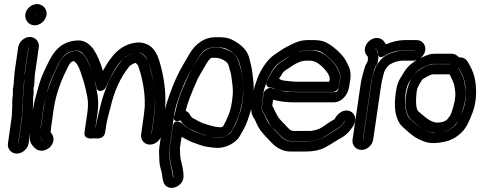

<svg xmlns="http://www.w3.org/2000/svg" viewBox="-20 -715 2351 940"><path d="M70 -13H69L88 -149C88 -150 89 -151 89 -152L90 -181V-197L91 -215V-234C91 -241 93 -247 93 -253V-278L97 -305V-307L101 -360L119 -483V-484C119 -483 120 -483 120 -483L102 -359C101 -352 99 -344 99 -336L98 -304L94 -279C93 -269 94 -252 94 -251L92 -237C91 -227 92 -216 91 -179L89 -148ZM126 -534C99 -534 73 -511 69 -483L51 -359V-357L47 -304L43 -276V-272V-248C40 -236 40 -220 40 -209V-191C40 -185 39 -181 39 -175L38 -148L19 -13C15 14 35 37 62 37C89 37 116 14 120 -13L139 -149C139 -150 140 -150 140 -151L141 -185C143 -216 142 -233 142 -239L144 -251C145 -260 145 -267 144 -281L148 -305V-307L150 -340C150 -347 151 -353 152 -359L170 -483C174 -511 153 -534 126 -534ZM158 -642 157 -641C156 -642 154 -644 154 -645H155C156 -645 158 -643 158 -642ZM104 -645C100 -617 121 -591 150 -591C178 -591 204 -615 208 -642C212 -670 190 -695 162 -695C134 -695 108 -673 104 -645Z M651 -457C657 -457 661 -457 665 -456C684 -452 699 -436 711 -397C732 -329 748 -239 734 -142L722 -58C721 -58 721 -57 721 -57V-58L733 -142C745 -227 738 -294 720 -361C711 -394 708 -412 700 -424C688 -441 677 -457 651 -457ZM204 -236C200 -218 196 -200 193 -183L180 -90C177 -70 168 -50 184 -34L191 -27C187 -27 176 -44 176 -45C177 -58 177 -76 179 -90L192 -183C194 -198 200 -220 204 -236ZM637 -455C613 -450 590 -436 576 -419C524 -355 491 -277 470 -190C461 -151 453 -121 449 -95C449 -93 447 -88 447 -88L457 -158C466 -223 457 -254 448 -301C441 -336 413 -430 382 -453L371 -461C367 -464 361 -466 355 -466C317 -466 286 -441 269 -406C244 -355 222 -305 209 -257C211 -264 213 -272 215 -280C224 -317 245 -356 256 -382C271 -417 288 -439 302 -450C317 -461 334 -467 357 -467C369 -467 383 -459 396 -440C412 -418 425 -384 438 -339C446 -313 451 -297 451 -293C452 -259 489 -266 499 -289C503 -298 508 -307 513 -318C554 -410 593 -447 637 -455ZM683 -142 671 -58C667 -31 686 -7 714 -7C742 -7 768 -31 772 -58L784 -142C799 -249 783 -341 760 -417C746 -462 723 -495 683 -504C671 -507 659 -508 645 -506C573 -497 526 -447 484 -368C471 -411 456 -446 439 -472C422 -497 395 -517 366 -517C333 -517 301 -508 275 -488C236 -458 217 -410 191 -355C174 -319 163 -270 151 -227C147 -210 144 -196 142 -183L129 -90C127 -74 127 -54 126 -39C125 -22 133 -8 144 3L151 10C159 18 171 23 184 23C197 23 211 17 222 8C248 -15 247 -48 228 -67C228 -71 229 -80 230 -90L243 -183C246 -202 250 -221 255 -241C267 -288 287 -337 314 -390C324 -410 331 -414 342 -416C355 -407 364 -393 374 -364C387 -327 395 -300 398 -285C407 -241 416 -221 407 -158L394 -68C388 -28 437 -38 440 -38C443 -38 489 -28 495 -68L499 -95C502 -117 509 -146 519 -183C519 -183 520 -184 520 -185C538 -267 569 -336 614 -391C618 -396 638 -407 644 -407C645 -406 649 -404 656 -394C676 -340 697 -244 686 -167C685 -158 684 -150 683 -142Z M835 -153C835 -153 816 -112 862 -125H864C864 -125 865 -125 865 -124C875 -104 891 -94 910 -84L924 -77C937 -70 953 -63 967 -59L980 -55C1001 -46 1024 -42 1053 -42C1078 -42 1104 -56 1115 -76C1136 -113 1157 -161 1165 -214L1168 -237C1172 -264 1172 -290 1169 -313C1166 -333 1164 -348 1163 -358C1161 -375 1154 -390 1151 -405C1146 -427 1134 -446 1116 -458C1093 -473 1068 -482 1042 -482H1027C991 -482 966 -456 951 -430C924 -385 908 -357 901 -342C862 -257 847 -211 835 -153ZM889 -172C896 -205 916 -258 947 -327C951 -336 968 -365 994 -409C1003 -423 1007 -425 1013 -431C1013 -431 1016 -432 1020 -432H1035C1050 -432 1067 -427 1084 -415C1093 -409 1098 -401 1101 -388C1104 -373 1110 -363 1112 -345C1115 -318 1124 -278 1118 -237L1115 -214C1109 -169 1090 -127 1072 -96C1069 -94 1065 -92 1061 -92C1036 -92 1021 -98 1001 -103L988 -107C977 -110 964 -115 953 -121L939 -129C927 -135 918 -138 911 -151C907 -160 901 -167 889 -172ZM825 -93 811 8C810 15 810 21 811 29C813 54 811 70 818 96C826 126 826 127 829 154L828 155C827 154 826 148 826 145C824 121 811 84 811 59C811 40 808 24 810 8L829 -128C834 -165 840 -192 845 -206C869 -279 892 -332 913 -366C924 -383 936 -406 951 -432C973 -470 997 -483 1028 -483H1043C1065 -483 1079 -480 1086 -477C1125 -458 1146 -435 1152 -408C1154 -400 1156 -392 1159 -382C1164 -365 1164 -348 1167 -331C1172 -297 1173 -266 1169 -237L1166 -212C1160 -168 1154 -167 1144 -133C1136 -108 1121 -86 1110 -66C1109 -64 1103 -58 1089 -51C1075 -44 1064 -41 1053 -41C1021 -41 1002 -48 979 -54L965 -59C943 -66 926 -73 910 -83C895 -92 885 -95 871 -111C871 -111 832 -143 825 -93ZM869 -45C893 -32 913 -20 943 -11L957 -6C968 -2 984 3 997 4C1013 6 1025 9 1046 9C1088 9 1135 -16 1153 -47C1166 -70 1183 -97 1192 -125C1202 -158 1210 -171 1216 -212L1219 -237C1224 -271 1223 -308 1217 -346C1216 -353 1215 -361 1214 -370C1212 -386 1205 -410 1202 -424C1194 -468 1159 -500 1113 -522C1096 -530 1076 -533 1050 -533H1035C983 -533 938 -503 908 -452C861 -372 836 -331 798 -216C791 -195 785 -167 779 -128L760 8C757 29 760 44 760 66C760 82 763 98 768 116C773 132 774 145 776 158L778 168C780 180 786 191 796 198C821 214 853 200 868 180C884 159 878 133 875 112C874 102 862 57 862 45C862 32 861 19 861 8Z M1271 -258 1262 -194C1260 -177 1266 -172 1271 -163C1284 -139 1296 -108 1314 -90C1326 -78 1339 -66 1350 -54C1366 -36 1385 -24 1410 -24H1497H1501C1526 -27 1545 -33 1562 -42C1591 -58 1605 -70 1633 -86C1646 -94 1657 -105 1665 -119C1667 -122 1668 -123 1669 -124V-123C1669 -123 1669 -122 1668 -121C1659 -106 1646 -91 1628 -81C1583 -56 1554 -23 1481 -23H1410C1386 -23 1367 -32 1350 -52L1349 -53C1315 -86 1294 -111 1288 -124C1282 -136 1274 -156 1267 -167C1261 -176 1260 -184 1261 -194L1271 -267C1274 -285 1280 -295 1284 -309C1294 -342 1320 -389 1347 -407C1370 -422 1380 -431 1404 -443C1433 -458 1452 -465 1459 -466C1471 -468 1481 -469 1487 -469H1506C1529 -469 1544 -466 1552 -461C1586 -442 1622 -404 1631 -384C1639 -366 1649 -355 1645 -326L1640 -294C1638 -281 1634 -264 1620 -264H1428C1421 -264 1415 -265 1409 -265C1375 -265 1347 -270 1323 -280C1323 -280 1309 -285 1308 -285C1290 -285 1273 -273 1271 -258ZM1421 -214H1613C1654 -214 1685 -252 1690 -295L1695 -326C1699 -352 1695 -376 1684 -396C1682 -400 1680 -404 1678 -409C1663 -442 1623 -481 1581 -505C1563 -515 1540 -519 1513 -519H1494C1449 -519 1430 -509 1386 -487C1361 -474 1348 -463 1323 -447C1285 -421 1250 -365 1235 -316C1230 -301 1224 -286 1221 -267L1211 -194C1208 -172 1212 -152 1224 -135C1225 -133 1229 -128 1232 -120C1250 -77 1265 -63 1310 -16C1334 9 1365 27 1403 27H1474C1512 27 1545 21 1573 6C1592 -4 1608 -14 1622 -23C1634 -31 1643 -36 1647 -38C1674 -52 1697 -77 1711 -101C1729 -132 1716 -161 1695 -170C1667 -183 1638 -164 1622 -139C1618 -133 1622 -134 1612 -128C1601 -122 1593 -117 1586 -112C1558 -93 1548 -81 1503 -74H1418C1409 -74 1400 -77 1390 -89C1368 -114 1345 -130 1331 -162C1325 -175 1318 -186 1313 -198L1317 -227C1348 -218 1382 -214 1421 -214ZM1307 -286C1311 -286 1316 -285 1323 -281C1335 -275 1348 -271 1362 -270C1385 -268 1404 -265 1428 -265H1610C1625 -265 1637 -279 1639 -290L1644 -326C1646 -339 1645 -353 1639 -364C1631 -380 1628 -389 1617 -403C1584 -444 1548 -468 1505 -468H1486C1449 -468 1411 -451 1372 -422C1369 -420 1362 -415 1353 -409C1325 -391 1299 -347 1287 -317C1286 -314 1274 -286 1307 -286ZM1346 -329C1351 -338 1359 -348 1365 -359C1369 -367 1392 -380 1398 -384C1431 -408 1458 -418 1479 -418H1498C1520 -418 1547 -404 1576 -368C1581 -362 1584 -358 1585 -356C1588 -349 1596 -340 1594 -326L1592 -315H1435C1412 -315 1396 -318 1374 -320C1361 -321 1355 -325 1346 -329Z M1757 -31 1795 -298C1798 -321 1804 -340 1808 -356L1812 -372C1815 -384 1820 -392 1825 -399C1829 -405 1831 -413 1830 -418L1831 -422C1834 -439 1832 -456 1823 -470L1817 -478C1818 -482 1831 -458 1831 -458C1831 -458 1826 -418 1867 -444C1887 -457 1924 -469 1960 -469H2011H2012L2011 -468H1959C1948 -468 1939 -467 1930 -465C1894 -456 1864 -447 1842 -420C1829 -404 1819 -389 1814 -373L1809 -356C1802 -334 1798 -314 1796 -298L1758 -31ZM1807 -31 1846 -298C1848 -311 1851 -327 1857 -348L1862 -365C1864 -370 1869 -379 1880 -392C1890 -404 1924 -418 1952 -418H2004C2031 -418 2058 -442 2062 -469C2066 -496 2046 -519 2019 -519H1967C1932 -519 1899 -511 1870 -498C1869 -499 1867 -501 1866 -503L1861 -511C1854 -521 1842 -528 1829 -529C1789 -533 1748 -482 1774 -446C1779 -439 1783 -439 1781 -422L1780 -415C1775 -406 1767 -392 1764 -379L1759 -362C1754 -344 1748 -321 1745 -298L1706 -31C1702 -4 1723 19 1750 19C1777 19 1803 -4 1807 -31Z M2193 -382C2194 -382 2224 -384 2225 -384L2230 -374C2245 -348 2254 -325 2257 -303C2264 -254 2260 -213 2247 -177C2232 -137 2218 -112 2210 -103C2192 -84 2173 -73 2149 -69C2121 -64 2103 -63 2096 -65C2049 -76 2015 -108 1986 -134C1959 -158 1954 -265 1983 -313C2008 -354 2019 -374 2081 -398C2088 -401 2096 -402 2104 -402H2184C2185 -401 2185 -402 2185 -401C2185 -394 2188 -386 2193 -382ZM2191 -452H2111C2097 -452 2083 -450 2069 -444C2020 -425 1982 -400 1960 -365C1953 -354 1947 -344 1941 -334C1923 -304 1918 -275 1914 -228C1910 -173 1921 -121 1950 -95C1974 -74 1999 -48 2031 -33C2069 -15 2093 -9 2152 -20C2188 -27 2219 -44 2245 -72C2264 -92 2278 -123 2294 -165C2311 -211 2315 -262 2307 -317C2303 -346 2292 -375 2275 -404L2269 -414C2260 -428 2246 -435 2227 -434C2218 -444 2207 -452 2191 -452ZM2186 -402C2185 -401 2184 -401 2184 -401H2104C2077 -401 2040 -378 2023 -365C1964 -320 1947 -176 1989 -133C1998 -124 2008 -117 2016 -109C2050 -79 2087 -61 2125 -65C2157 -68 2185 -78 2205 -100C2219 -116 2230 -132 2236 -149C2254 -198 2263 -239 2259 -275C2258 -285 2256 -294 2255 -304C2252 -331 2240 -352 2229 -373L2224 -383L2223 -384C2223 -384 2229 -431 2186 -402ZM2181 -351C2188 -339 2195 -321 2201 -308C2205 -299 2207 -276 2209 -263C2211 -239 2205 -204 2189 -160C2186 -151 2179 -141 2169 -130C2165 -125 2153 -117 2127 -115C2108 -113 2083 -122 2053 -149C2045 -156 2037 -161 2027 -171C2019 -179 2013 -210 2020 -266C2021 -278 2026 -290 2034 -304C2042 -318 2049 -327 2050 -328C2053 -330 2089 -351 2097 -351H2177Z"/></svg>

Font: AppleStorm
Style: CBoIta
Weight: 400
Foundry: Cannot Into Space Fonts
Version: Version 1.01